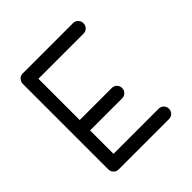

<svg xmlns="http://www.w3.org/2000/svg" viewBox="-172 -774 904 904"><g transform="rotate(-45 280.0 -321.5)"><path d="M111 -641H446H447Q461 -641 471 -630.5Q481 -620 481 -605.5Q481 -591 471 -581Q461 -571 447 -571H446H146V-296H359Q374 -296 384 -286Q394 -276 394 -261.5Q394 -247 384 -237Q374 -227 359 -227H146V-71H446H447Q461 -71 471 -61Q481 -51 481 -36.5Q481 -22 471 -12Q461 -2 447 -2H446H111Q97 -2 87 -12Q77 -22 77 -36V-262V-606Q77 -620 87 -630.5Q97 -641 111 -641Z"/></g></svg>

Font: Brass Mono
Style: Regular
Weight: 400
Monospace: yes
Version: Version 1.100; ttfautohint (v1.8.3) -l 8 -r 50 -G 200 -x 14 